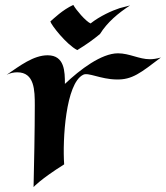

<svg xmlns="http://www.w3.org/2000/svg" viewBox="-20 -735 672 778"><path d="M243 -395C243 -445 242 -511 173 -511C116 -511 61 -469 7 -432C21 -439 36 -442 50 -442C120 -442 121 -369 121 -308C121 -212 118 -55 116 23C116 23 143 -8 240 -69C233 -168 246 -397 317 -432C337 -443 387 -414 451 -413C516 -411 550 -440 632 -502C614 -497 600 -495 587 -495C544 -495 504 -519 458 -519C391 -519 304 -453 243 -395ZM184 -648C188 -633 249 -555 293 -532C329 -554 356 -573 385 -597C415 -645 458 -681 507 -713L465 -702C434 -692 385 -670 347 -640C327 -649 288 -695 277 -715C233 -695 197 -659 184 -648Z"/></svg>

Font: Eagle Lake
Style: Regular
Weight: 400
Designer: Astigmatic (AOETI)
Foundry: Astigmatic (AOETI)
Version: Version 1.000